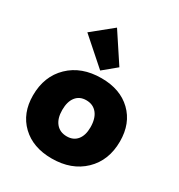

<svg xmlns="http://www.w3.org/2000/svg" viewBox="-184 -902 966 1036"><g transform="rotate(30 298.5 -384.0)"><path d="M280 -532 117 -676 243 -778 361 -599ZM290 10Q173 10 103 -57Q33 -124 33 -235Q33 -354 108.5 -427Q184 -500 308 -500Q425 -500 494.5 -433Q564 -366 564 -254Q564 -135 488.5 -62.5Q413 10 290 10ZM301 -134Q342 -134 365 -162Q388 -190 388 -240Q388 -295 363.5 -325.5Q339 -356 296 -356Q255 -356 232 -327Q209 -298 209 -246Q209 -193 233.5 -163.5Q258 -134 301 -134Z"/></g></svg>

Font: Cantarell Extra Bold
Style: Regular
Weight: 800
Designer: Dave Crossland, Nikolaus Waxweiler, Florian Fecher, Jacques Le Bailly, Eben Sorkin, Alexei Vanyashin, Alexios Zavras, Em
Version: Version 0.303